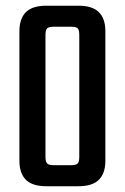

<svg xmlns="http://www.w3.org/2000/svg" viewBox="-20 -646 433 666"><path d="M255 -189.9V-524.2Q255 -542.3 249.4 -547.8Q243.8 -553.3 225.3 -553.3H191.5V-626.2H252.2Q300.6 -626.2 323.1 -603.7Q345.5 -581.1 345.5 -537.7V-189.9ZM255 -102V-232.2H345.5V-88.5Q345.5 -45.1 323.1 -22.5Q300.6 0 252.2 0H186V-72.9H225.3Q243.8 -72.9 249.4 -78.8Q255 -84.7 255 -102ZM137.7 -524.2V-189.1H47.3V-537.7Q47.3 -581.1 69.7 -603.7Q92.2 -626.2 140.6 -626.2H201.3V-553.3H167.5Q149.7 -553.3 143.7 -547.8Q137.7 -542.3 137.7 -524.2ZM137.7 -238.5V-102Q137.7 -84.7 143.7 -78.8Q149.7 -72.9 167.5 -72.9H198.9V0H140.6Q92.2 0 69.7 -22.5Q47.3 -45.1 47.3 -88.5V-238.5Z"/></svg>

Font: Teko Variable Light
Style: Regular
Weight: 300
Designer: Manushi Parikh, Jonny Pinhorn
Foundry: Indian Type Foundry
Version: Version 3.000